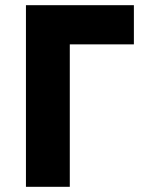

<svg xmlns="http://www.w3.org/2000/svg" viewBox="-20 -720 546 740"><path d="M80 -700H496V-549H249V0H80Z"/></svg>

Font: Jost*
Style: Bold
Weight: 700
Version: Version 3.7